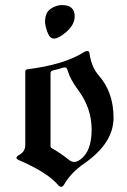

<svg xmlns="http://www.w3.org/2000/svg" viewBox="-20 -723 498 753"><path d="M44.4 0ZM156.7 -637.7Q156.7 -672.9 178.2 -688Q199.7 -703.1 223.1 -703.1Q272.9 -703.1 272.9 -659.2Q272.9 -627 241.9 -599.4Q210.9 -571.8 191.9 -571.8Q174.8 -571.8 165.8 -597.4Q156.7 -623 156.7 -637.7ZM56.6 -116.2Q79.1 -128.9 79.1 -154.8V-441.4Q79.1 -450.2 86.9 -451.2Q232.4 -469.2 310.1 -519Q315.9 -522.9 322.8 -522.9Q329.6 -522.9 331.1 -513.2Q338.4 -460 366.7 -427.7Q425.3 -361.8 425.3 -261.2Q425.3 -161.6 310.5 -82Q258.3 -45.9 231.4 0.5Q226.1 9.8 220.2 9.8Q214.4 9.8 207 1.5Q163.6 -47.9 54.7 -94.7Q44.4 -99.1 44.4 -104.2Q44.4 -109.4 56.6 -116.2ZM178.2 -149.9Q178.2 -144 184.1 -141.1Q210.4 -127.4 252.9 -94.2Q261.2 -87.9 271.7 -87.9Q282.2 -87.9 295.9 -98.1Q339.4 -129.9 339.4 -214.8Q339.4 -299.8 285.6 -371.1Q254.9 -413.1 246.1 -444.3Q242.2 -458.5 235.4 -458.5Q228.5 -458.5 222.2 -456.1Q210 -451.7 187.5 -446.8Q178.2 -444.8 178.2 -435.5Z"/></svg>

Font: UnifrakturMaguntia
Style: Book
Weight: 400
Designer: j. 'mach' wust, Gerrit Ansmann, Georg Duffner, based on a font by Peter Wiegel, original typeface by Carl Albert Fahrenw
Version: Version 2017-03-19